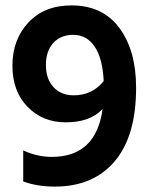

<svg xmlns="http://www.w3.org/2000/svg" viewBox="-20 -683 562 711"><path d="M253 -330Q322 -330 364 -383Q360 -467 330.5 -510.5Q301 -554 251 -554Q205 -554 177.5 -524Q150 -494 150 -442Q150 -391 178 -360.5Q206 -330 253 -330ZM66 -11V-126Q118 -102 172 -102Q336 -102 360 -280Q315 -230 223 -230Q138 -230 82 -287.5Q26 -345 26 -440Q26 -536 85 -599.5Q144 -663 245 -663Q360 -663 422 -579.5Q484 -496 484 -358Q484 -179 404.5 -85.5Q325 8 183 8Q118 8 66 -11Z"/></svg>

Font: Hind SemiBold
Style: Regular
Weight: 600
Designer: Manushi Parikh, Satya Rajpurohit
Foundry: Indian Type Foundry
Version: Version 2.001;PS 1.0;hotconv 1.0.79;makeotf.lib2.5.61930; tt